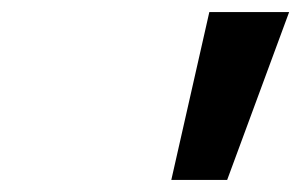

<svg xmlns="http://www.w3.org/2000/svg" viewBox="-20 -880 500 319"><path d="M327.8 -860 264.6 -581H357.4L460.4 -860Z"/></svg>

Font: Hussar
Style: BdOblThree
Weight: 700
Foundry: Cannot Into Space Fonts
Version: Version 2.00